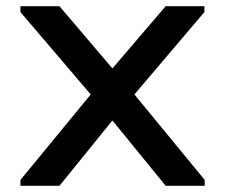

<svg xmlns="http://www.w3.org/2000/svg" viewBox="-20 -600 732 620"><path d="M46 0V-19L273 -295L46 -561V-580H172L343 -379L515 -580H640V-561L414 -295L641 -19V0H515L343 -211L172 0Z"/></svg>

Font: Orbitron Medium
Style: Regular
Weight: 500
Designer: Matt McInerney
Foundry: The League of Moveable Type
Version: Version 2.001